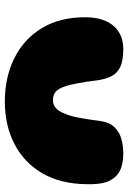

<svg xmlns="http://www.w3.org/2000/svg" viewBox="108 -614 518 774"><g transform="rotate(-90 367.0 -227.0)"><path d="M134 11Q91.5 11 63.8 -3.8Q36 -18.5 22 -52Q18 -62.5 15.5 -75.5Q13 -88.5 12 -103.8Q11 -119 11.5 -136.5Q12.5 -241 55 -314.5Q97.5 -388 172.5 -427.2Q247.5 -466.5 344.5 -466.5Q442.5 -466.5 519.5 -428.2Q596.5 -390 640.5 -317.5Q684.5 -245 684.5 -142.5Q684.5 -126.5 682.8 -112Q681 -97.5 677.8 -84.8Q674.5 -72 669.5 -60.5Q654.5 -26 625.5 -7.5Q596.5 11 557.5 11Q510 11 484.2 -1.2Q458.5 -13.5 447 -36.5Q435.5 -59.5 430.5 -91.5Q427.5 -116.5 424.5 -136.8Q421.5 -157 418.2 -173.2Q415 -189.5 412 -202.5Q409 -215.5 405 -226Q396.5 -251 383.8 -261.8Q371 -272.5 350 -272.5Q332 -272.5 319 -261.5Q306 -250.5 296.5 -226.5Q291.5 -215 287.2 -200.5Q283 -186 279.5 -168.2Q276 -150.5 272.8 -128.8Q269.5 -107 266 -81Q261 -45 241.8 -25Q222.5 -5 194.8 3Q167 11 134 11Z"/></g></svg>

Font: Gluten ExtraBold
Style: Regular
Weight: 800
Designer: Tyler Finck
Foundry: Etcetera Type Company
Version: Version 1.300